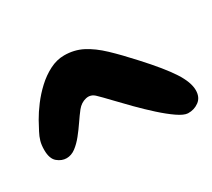

<svg xmlns="http://www.w3.org/2000/svg" viewBox="-109 -795 1033 935"><g transform="rotate(-30 407.5 -328.0)"><path d="M711 -55Q689 -56 653.5 -80.5Q618 -105 577 -142Q536 -179 495.5 -220Q455 -261 421.5 -296.5Q388 -332 368 -351Q346 -373 317 -366.5Q288 -360 267 -334Q249 -311 229 -281.5Q209 -252 187 -224.5Q165 -197 141 -179Q117 -161 90 -161Q63 -161 39 -181Q15 -201 15 -250Q15 -278 21 -299Q27 -320 38.5 -341.5Q50 -363 65 -391Q83 -423 110.5 -459.5Q138 -496 172.5 -528Q207 -560 247 -580.5Q287 -601 329 -601Q385 -601 431.5 -577Q478 -553 526 -507.5Q574 -462 632 -398Q721 -301 760.5 -240Q800 -179 800 -134Q800 -94 773 -74Q746 -54 711 -55Z"/></g></svg>

Font: Cherry Bomb One
Style: Regular
Weight: 400
Designer: satsuyako
Foundry: satsuyako
Version: Version 4.100; ttfautohint (v1.8.3)